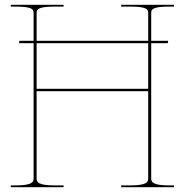

<svg xmlns="http://www.w3.org/2000/svg" viewBox="-20 -780 770 800"><path d="M25 -760V-752.5H45C113.5 -752.5 120 -741 120 -726.5V-610H61L59 -600H120V-36C120 -21.5 113.5 -7.5 45 -7.5H25V0H245V-7.5H207.5C139 -7.5 132.5 -21.5 132.5 -36V-400H597.5V-36C597.5 -21.5 591 -7.5 522.5 -7.5H485V0H705V-7.5H685C616.5 -7.5 610 -21.5 610 -36V-600H679L681 -610H610V-726.5C610 -741 616.5 -752.5 685 -752.5H705V-760H485V-752.5H522.5C591 -752.5 597.5 -741 597.5 -726.5V-610H132.5V-726.5C132.5 -741 139 -752.5 207.5 -752.5H245V-760ZM597.5 -600V-410H132.5V-600Z"/></svg>

Font: ZnikomitSC
Style: Regular
Weight: 100
Designer: gluk
Foundry: gluk
Version: Version 0.55